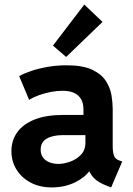

<svg xmlns="http://www.w3.org/2000/svg" viewBox="-20 -818 586 846"><path d="M208 7.8Q155.3 7.8 115.2 -13.4Q75.2 -34.7 52.7 -70.8Q30.3 -106.9 30.3 -152.3Q30.3 -199.2 55.9 -235.1Q81.5 -271 132.3 -291.3Q183.1 -311.5 257.8 -311.5H374V-222.7H258.8Q211.9 -222.7 185.5 -207Q159.2 -191.4 159.2 -158.2Q159.2 -138.2 169.2 -124.3Q179.2 -110.4 197.3 -103Q215.3 -95.7 238.3 -95.7Q259.3 -95.7 287.1 -105Q314.9 -114.3 335.7 -135Q356.4 -155.8 356.4 -189.5V-243.2L347.7 -269.5V-336.9Q347.7 -354 342.8 -368.7Q337.9 -383.3 326.9 -394.5Q315.9 -405.8 298.1 -411.9Q280.3 -418 254.9 -418Q230 -418 202.6 -412.6Q175.3 -407.2 150.6 -398.2Q126 -389.2 108.4 -377.9L64.5 -482.4Q84.5 -494.1 116.7 -505.1Q148.9 -516.1 189.2 -523.2Q229.5 -530.3 273.4 -530.3Q345.2 -530.3 386.2 -510.7Q427.2 -491.2 446.5 -461.2Q465.8 -431.2 471.2 -398.4Q476.6 -365.7 476.6 -338.9V-175.8Q476.6 -146 482.7 -131.1Q488.8 -116.2 506.8 -110.4L518.6 -106.4L469.7 7.8L454.1 2Q411.1 -14.2 391.6 -35.9Q372.1 -57.6 369.1 -79.1L394.5 -62.5H351.6L380.9 -76.2Q364.3 -43 316.6 -17.6Q269 7.8 208 7.8ZM271.5 -567 213.3 -617 351.4 -797.9 431.7 -721.4Z"/></svg>

Font: Reddit Sans
Style: Regular
Weight: 400
Designer: Stephen Hutchings
Foundry: Reddit
Version: Version 1.014